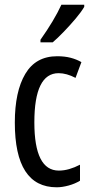

<svg xmlns="http://www.w3.org/2000/svg" viewBox="-20 -786 387 816"><path d="M221 10Q43 10 43 -265Q43 -397 87.5 -472Q132 -547 223 -547Q255 -547 280 -540.5Q305 -534 326 -522L301 -455Q263 -475 229 -475Q126 -475 126 -266Q126 -61 230 -61Q252 -61 274.5 -67.5Q297 -74 320 -86V-18Q299 -5 271.5 2.5Q244 10 221 10ZM338 -757Q326 -736 302 -707.5Q278 -679 251.5 -651.5Q225 -624 204 -606H152V-617Q210 -699 241 -766H338Z"/></svg>

Font: Noto Sans Thai ExtCond
Style: Regular
Weight: 400
Width: 2
Designer: Monotype Design Team
Foundry: Monotype Imaging Inc.
Version: Version 2.002; ttfautohint (v1.8.4.7-5d5b)